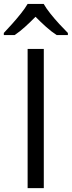

<svg xmlns="http://www.w3.org/2000/svg" viewBox="-44 -965 369 985"><path d="M97.7 0V-713.9H180.7V0ZM180.2 -944.8Q192.4 -922.9 214.4 -895.3Q236.3 -867.7 260.7 -841.3Q285.2 -814.9 304.2 -795.9V-785.2H246.6Q220.2 -802.2 192.4 -827.1Q164.6 -852.1 138.2 -878.9Q111.8 -852.1 84.7 -827.4Q57.6 -802.7 31.2 -785.2H-24.4V-795.9Q-5.9 -815.4 17.8 -841.8Q41.5 -868.2 63.2 -895.5Q85 -922.9 97.7 -944.8Z"/></svg>

Font: Open Sans
Style: Regular
Weight: 400
Designer: Monotype Design Team
Foundry: Monotype Imaging Inc.
Version: Version 3.000; ttfautohint (v1.8.4)